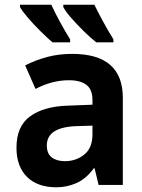

<svg xmlns="http://www.w3.org/2000/svg" viewBox="-20 -786 603 816"><path d="M220 10Q139 10 94.5 -34.5Q50 -79 50 -158Q50 -250 108.5 -292Q167 -334 268 -337L373 -341V-361Q373 -406 347 -425.5Q321 -445 273 -445Q201 -445 131 -408L87 -508Q132 -531 181 -544Q230 -557 287 -557Q502 -557 502 -370V0H399L382 -71H379Q345 -25 304 -7.5Q263 10 220 10ZM256 -101Q303 -101 338 -129Q373 -157 373 -215V-252L307 -250Q179 -246 179 -168Q179 -133 200 -117Q221 -101 256 -101ZM389 -606Q365 -625 336 -653.5Q307 -682 282.5 -710Q258 -738 249 -756V-766H381Q395 -737 417.5 -695.5Q440 -654 462 -619V-606ZM203 -606Q182 -624 153 -652.5Q124 -681 99.5 -709.5Q75 -738 65 -756V-766H198Q212 -735 234 -694.5Q256 -654 278 -619V-606Z"/></svg>

Font: Noto Sans Mono SemiCondensed
Style: Bold
Weight: 700
Width: 4
Designer: Monotype Design Team
Foundry: Monotype Imaging Inc.
Version: Version 2.014